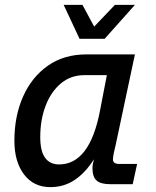

<svg xmlns="http://www.w3.org/2000/svg" viewBox="-20 -755 640 787"><path d="M186 12Q118 12 78.5 -40Q39 -92 39 -178Q39 -279 74.5 -359Q110 -439 176 -485.5Q242 -532 334 -532H533L455 -165Q450 -145 446.5 -128Q443 -111 443 -101Q443 -83 469 -83H542L524 0H432Q393 0 376 -15Q359 -30 359 -66Q359 -80 365 -102Q331 -48 287 -18Q243 12 186 12ZM222 -81Q348 -81 390 -302L418 -447H326Q270 -447 229.5 -413Q189 -379 167 -321.5Q145 -264 145 -193Q145 -135 165 -108Q185 -81 222 -81ZM533 -735 409 -596H306L241 -735H318L366 -646L451 -735Z"/></svg>

Font: Geist Mono Medium
Style: Italic
Weight: 500
Italic angle: -12°
Monospace: yes
Designer: Basement.studio, Andrés Briganti, Mateo Zaragoza
Foundry: Basement.studio, Vercel, Andrés Briganti, Guido Ferreyra, Mateo Zaragoza
Version: Version 1.500; ttfautohint (v1.8.4.7-5d5b)